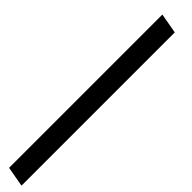

<svg xmlns="http://www.w3.org/2000/svg" viewBox="18 -368 876 876"><g transform="rotate(-45 456.5 70.0)"><path d="M-73.5 118.5H915.5L933 21H-56Z"/></g></svg>

Font: Anybody ExtraExpanded Medium
Style: Italic
Weight: 500
Width: 8
Italic angle: -10°
Version: Version 1.113;gftools[0.9.25]